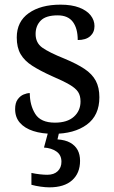

<svg xmlns="http://www.w3.org/2000/svg" viewBox="-20 -565 491 825"><path d="M210 10Q160 10 123 -2Q86 -14 65.5 -37.5Q45 -61 45 -96Q45 -123 56 -138Q67 -153 81.5 -159Q96 -165 108 -165Q108 -113 131.5 -75.5Q155 -38 216 -38Q269 -38 297.5 -63.5Q326 -89 326 -129Q326 -154 315.5 -170Q305 -186 278.5 -201.5Q252 -217 203 -238Q152 -261 118.5 -282.5Q85 -304 68.5 -332.5Q52 -361 52 -404Q52 -472 103.5 -508.5Q155 -545 240 -545Q288 -545 320.5 -532.5Q353 -520 369.5 -499Q386 -478 386 -453Q386 -426 367.5 -409.5Q349 -393 314 -393Q314 -443 293 -471Q272 -499 228 -499Q177 -499 155 -476.5Q133 -454 133 -419Q133 -381 161.5 -360.5Q190 -340 257 -313Q310 -291 343 -269Q376 -247 391.5 -218Q407 -189 407 -147Q407 -69 353 -29.5Q299 10 210 10ZM192 240Q176 240 154.5 237Q133 234 115 229V178Q133 182 151.5 184Q170 186 183 186Q212 186 228 170.5Q244 155 244 130Q244 101 222.5 86Q201 71 169 69L190 -9H237L227 34Q260 36 281.5 48Q303 60 313.5 79.5Q324 99 324 126Q324 179 290 209.5Q256 240 192 240Z"/></svg>

Font: Noto Serif Myanmar
Style: Regular
Weight: 400
Designer: Ben Mitchell and the Monotype Design Team
Foundry: Monotype Imaging Inc.
Version: Version 2.106